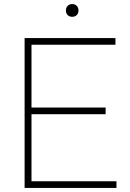

<svg xmlns="http://www.w3.org/2000/svg" viewBox="-20 -928 640 948"><path d="M101.5 0V-740H550V-707H135.5V-397H501.5V-364H135.5V-33H555V0ZM336.5 -845Q323 -845 314.2 -853.5Q305.5 -862 305.5 -876Q305.5 -890.5 314.2 -899.2Q323 -908 336.5 -908Q350 -908 358.8 -899.2Q367.5 -890.5 367.5 -876Q367.5 -862 358.8 -853.5Q350 -845 336.5 -845Z"/></svg>

Font: Encode Sans SmExp Th
Style: Regular
Weight: 100
Width: 6
Designer: Multiple Designers
Foundry: Impallari Type
Version: Version 3.002; ttfautohint (v1.8.3) -l 8 -r 50 -G 200 -x 14 